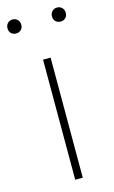

<svg xmlns="http://www.w3.org/2000/svg" viewBox="-145 -789 494 834"><g transform="rotate(-15 102.0 -371.5)"><path d="M85 0V-540H119V0ZM-29 -711Q-29 -725 -20.2 -734Q-11.5 -743 2 -743Q15.5 -743 24.2 -734Q33 -725 33 -711Q33 -697 24.2 -688.5Q15.5 -680 2 -680Q-11.5 -680 -20.2 -688.5Q-29 -697 -29 -711ZM171 -711Q171 -725 179.8 -734Q188.5 -743 202 -743Q215.5 -743 224.2 -734Q233 -725 233 -711Q233 -697 224.2 -688.5Q215.5 -680 202 -680Q188.5 -680 179.8 -688.5Q171 -697 171 -711Z"/></g></svg>

Font: Encode Sans Thin
Style: Regular
Weight: 250
Designer: Multiple Designers
Foundry: Impallari Type
Version: Version 2.000